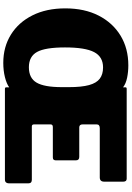

<svg xmlns="http://www.w3.org/2000/svg" viewBox="164 -956 802 1170"><g transform="rotate(90 565.0 -371.0)"><path d="M1075 -164Q1097 -164 1097 -145V-22Q1097 -13 1091.5 -6.5Q1086 0 1073 0H522Q512 0 512 -8V-26Q490 -10 450 0Q410 10 363 10Q266 10 191 -36.5Q116 -83 73.5 -168Q31 -253 31 -368Q31 -485 75 -571Q119 -657 197 -704.5Q275 -752 378 -752Q418 -752 454 -744.5Q490 -737 512 -720V-735Q512 -742 522 -742H1069Q1087 -742 1087 -721V-605Q1087 -578 1061 -578H761Q738 -578 738 -559V-474Q738 -453 756 -453H936Q957 -453 957 -433V-309Q957 -302 953 -297Q949 -292 939 -292H754Q738 -292 738 -278V-178Q738 -164 750 -164H1075ZM390 -146Q456 -146 483.5 -193Q511 -240 511 -346V-390Q511 -467 498.5 -512.5Q486 -558 459.5 -578Q433 -598 391 -598Q326 -598 297.5 -543.5Q269 -489 269 -366Q269 -246 296.5 -196Q324 -146 390 -146Z"/></g></svg>

Font: Libre Franklin Thin Black
Style: Regular
Weight: 900
Version: Version 3.000